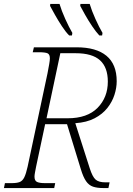

<svg xmlns="http://www.w3.org/2000/svg" viewBox="-34 -954 675 974"><path d="M-14 0 -9 -25H26Q51 -25 65.5 -30.5Q80 -36 89 -54Q98 -72 106 -108L207 -582Q212 -608 215.5 -628Q219 -648 219 -658Q219 -678 207.5 -683.5Q196 -689 162 -689H132L138 -714H355Q454 -714 506 -671Q558 -628 558 -542Q558 -508 546.5 -472.5Q535 -437 510.5 -406Q486 -375 446 -354Q406 -333 348 -329L421 -101Q435 -57 451 -43Q467 -29 500 -29H522L516 0H491Q459 0 438 -7Q417 -14 402.5 -35Q388 -56 376 -96L306 -324H195L149 -108Q146 -92 143.5 -79Q141 -66 141 -58Q141 -37 154 -31Q167 -25 193 -25H246L241 0ZM309 -354Q409 -354 461 -407Q513 -460 513 -540Q513 -612 473.5 -648Q434 -684 350 -684H272L202 -354ZM470 -774Q453 -792 433.5 -821Q414 -850 398 -878.5Q382 -907 373 -924L374 -934H421Q431 -900 450 -858Q469 -816 486 -787L484 -774ZM317 -774Q299 -792 280 -821Q261 -850 245 -878.5Q229 -907 220 -924L221 -934H268Q278 -900 297 -858Q316 -816 333 -787L331 -774Z"/></svg>

Font: Noto Serif ExtraLight
Style: Italic
Weight: 200
Italic angle: -12°
Designer: Monotype Design Team
Foundry: Monotype Imaging Inc.
Version: Version 2.014; ttfautohint (v1.8.4.7-5d5b)